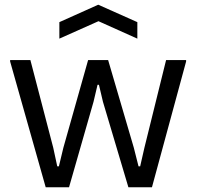

<svg xmlns="http://www.w3.org/2000/svg" viewBox="-20 -795 835 815"><path d="M232 -701 397 -775 563 -701V-631L398 -705L232 -631ZM23 -534V-540H109L206 -168L223 -89H230L249 -168L354 -540H439L548 -168L568 -89H575L593 -168L685 -540H770V-534L625 0H525L417 -363L400 -435H394L377 -363L273 0H174Z"/></svg>

Font: Encode Sans
Style: Regular
Weight: 400
Designer: Pablo Impallari, Andres Torresi
Foundry: Pablo Impallari, Andres Torresi
Version: Version 1.000; ttfautohint (v1.00) -l 8 -r 50 -G 200 -x 14 -